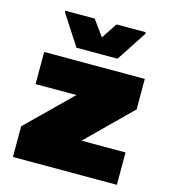

<svg xmlns="http://www.w3.org/2000/svg" viewBox="-108 -808 791 894"><g transform="rotate(15 287.5 -360.5)"><path d="M37 0V-148L248 -355H51V-510H536V-363L326 -156H538V0ZM191 -568 97 -713V-721H238L293 -645L343 -721H484V-713L389 -568Z"/></g></svg>

Font: Saira SemiExpanded Black
Style: Regular
Weight: 900
Width: 6
Designer: Hector Gatti with collaboration of the Omnibus-Type team
Foundry: Omnibus-Type
Version: Version 1.101